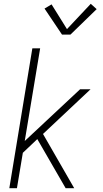

<svg xmlns="http://www.w3.org/2000/svg" viewBox="-20 -989 540 1009"><path d="M29 0 150 -735H191L110 -248L401 -520H456L206 -285L370 0H325L217 -187L176 -258L100 -186L69 0ZM306 -807 214 -944 251 -966 332 -836 457 -969 488 -941 350 -807Z"/></svg>

Font: Iosevka SS04 XLt Obl
Style: Regular
Weight: 200
Italic angle: -9°
Monospace: yes
Designer: Belleve Invis
Foundry: Belleve Invis
Version: Version 19.0.0; ttfautohint (v1.8.4)